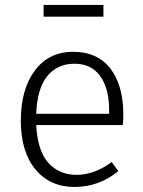

<svg xmlns="http://www.w3.org/2000/svg" viewBox="-20 -743 578 774"><path d="M419.9 -284.2V-298.8Q419.9 -386.7 383.8 -436.5Q347.7 -486.3 279.3 -486.1Q210.9 -485.8 170.4 -436Q129.9 -386.2 126 -284.2ZM477.1 -280.8Q477.1 -258.8 475.1 -238.8H126Q130.9 -136.7 174.3 -87.4Q217.8 -38.1 288.8 -38.1Q359.9 -38.1 430.2 -89.8L457 -53.2Q378.9 10.7 280.3 10.7Q181.6 10.7 122.8 -60.1Q64 -130.9 64 -256.8Q64 -382.8 120.4 -458.5Q176.8 -534.2 274.9 -534.2Q373 -534.2 425 -466.6Q477.1 -398.9 477.1 -280.8ZM397 -675.8H155.8V-723.1H397Z"/></svg>

Font: FiraSans-Light
Style: Regular
Weight: 300
Designer: Carrois Corporate & Edenspiekermann AG
Foundry: Carrois Corporate GbR & Edenspiekermann AG
Version: Version 3.106;PS 003.106;hotconv 1.0.70;makeotf.lib2.5.58329